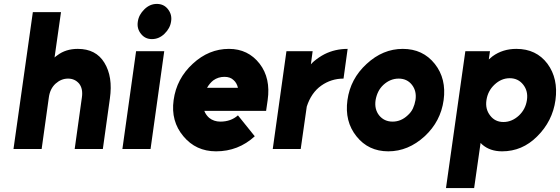

<svg xmlns="http://www.w3.org/2000/svg" viewBox="-20 -762 2864 982"><path d="M506 0 542 -258Q550 -314 543 -359.5Q536 -405 514 -441Q471 -512 378 -512Q316 -512 273 -479Q269 -477 266 -474Q263 -471 259 -468L292 -700H148L49 0H193L230 -265Q236 -308 264 -334Q293 -360 328 -360Q363 -360 385 -334Q405 -308 399 -265L362 0Z M606 0H750L820 -500H676ZM855 -652Q861 -687 839 -715Q818 -742 782 -742Q747 -742 719 -715Q690 -687 685 -652Q679 -616 701 -589Q722 -562 757 -562Q793 -562 821 -589Q850 -617 855 -652Z M1341 -195 1349 -250Q1365 -362 1308 -436Q1249 -512 1151 -512Q1048 -512 966 -436Q883 -360 868 -250Q853 -142 918 -65Q982 12 1085 12Q1199 12 1283 -65L1197 -172Q1161 -140 1107 -140Q1074 -140 1050 -159Q1042 -166 1035.5 -175Q1029 -184 1025 -195ZM1128 -369Q1158 -369 1175 -352Q1191 -338 1197 -313H1039Q1052 -336 1071 -351Q1096 -369 1128 -369Z M1445 -500 1375 0H1518L1549 -217Q1572 -288 1623 -324Q1674 -360 1737 -360L1758 -512Q1694 -512 1640 -485Q1611 -470 1585 -448Q1581 -445 1577.5 -441Q1574 -437 1570 -433L1579 -500Z M2019 -360Q2062 -360 2087 -328Q2112 -296 2105 -250Q2101 -227 2092 -207.5Q2083 -188 2065 -172Q2031 -140 1988 -140Q1945 -140 1919 -172Q1894 -204 1901 -250Q1905 -273 1914.5 -292.5Q1924 -312 1941 -328Q1976 -360 2019 -360ZM2040 -512Q1938 -512 1855 -435Q1772 -359 1757 -250Q1742 -141 1803 -65Q1864 12 1966 12Q2068 12 2152 -65Q2234 -141 2249 -250Q2264 -359 2204 -435Q2143 -512 2040 -512Z M2486 -500 2480 -458Q2485 -463 2490 -466.5Q2495 -470 2499 -474Q2551 -512 2621 -512Q2723 -512 2780 -436Q2836 -360 2821 -250Q2806 -142 2727 -64Q2651 12 2548 12Q2486 12 2446 -23Q2444 -25 2442 -27Q2440 -29 2438 -31L2405 200H2261L2360 -500ZM2555 -138Q2598 -138 2634 -171Q2668 -203 2675 -250Q2682 -296 2656 -329Q2630 -362 2587 -362Q2544 -362 2509 -329Q2475 -297 2468 -250Q2461 -204 2487 -171Q2512 -138 2555 -138Z"/></svg>

Font: Unageo
Style: ExtraBold-Italic
Weight: 800
Designer: Richard Sepsi
Foundry: Richard Sepsi
Version: Version 2.000